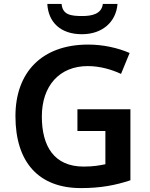

<svg xmlns="http://www.w3.org/2000/svg" viewBox="-20 -952 765 982"><path d="M581 -932H506C500 -880 449 -870 401 -870C342 -870 300 -876 295 -932H222C227 -838 290 -777 399 -777C505 -777 574 -841 581 -932ZM376 -393V-282H519V-112C489 -106 458 -100 408 -100C256 -100 194 -205 194 -356C194 -513 284 -614 429 -614C492 -614 552 -596 599 -574L643 -681C583 -707 508 -724 431 -724C193 -724 59 -581 59 -358C59 -122 178 10 394 10C496 10 572 -5 647 -30V-393Z"/></svg>

Font: Noto Kufi Arabic SemiBold
Style: Regular
Weight: 600
Designer: Monotype Design Team, David Williams, Khaled Hosny
Foundry: Google LLC
Version: Version 2.109